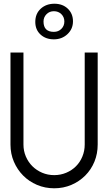

<svg xmlns="http://www.w3.org/2000/svg" viewBox="-20 -980 584 1024"><path d="M105.1 -209.1Q105.1 -175.3 117.9 -145.2Q130.8 -115.2 153 -93.2Q175.3 -71.2 205.1 -58.6Q234.8 -46 269.2 -46Q303 -46 333.1 -58.6Q363.1 -71.2 385.1 -93.2Q407.1 -115.2 419.4 -145.2Q431.8 -175.3 431.8 -209.1V-700H501V-209.1Q501 -160.1 483.6 -117.7Q466.2 -75.3 434.6 -43.7Q403 -12.1 360.6 6.1Q318.2 24.2 269.2 24.2Q220.2 24.2 177.5 6.1Q134.8 -12.1 103.5 -43.7Q72.2 -75.3 54 -117.7Q35.9 -160.1 35.9 -209.1V-700H105.1ZM168.2 -863.1Q168.2 -907.1 197.2 -933.6Q226.3 -960.1 270.2 -960.1Q314.1 -960.1 341.7 -933.6Q369.2 -907.1 369.2 -866.2Q369.2 -825.3 339.6 -797.7Q310.1 -770.2 267.2 -770.2Q224.2 -770.2 196.2 -795.7Q168.2 -821.2 168.2 -863.1ZM212.1 -865.2Q212.1 -810.1 267.2 -810.1Q291.4 -810.1 307.3 -826Q323.2 -841.9 323.2 -865.2Q323.2 -888.9 307.3 -904.5Q291.4 -920.2 267.4 -920.2Q243.4 -920.2 227.8 -904Q212.1 -887.9 212.1 -865.2Z"/></svg>

Font: Myanmar KatKuu
Style: Regular
Weight: 400
Designer: Khon Soe Zaw Thu
Foundry: MPUA
Version: Version 1.00 September 13, 2016, initial release